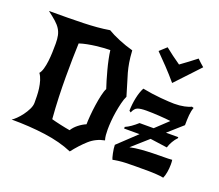

<svg xmlns="http://www.w3.org/2000/svg" viewBox="-134 -970 1387 1216"><g transform="rotate(20 559.5 -362.0)"><path d="M596 -683Q599 -635 604.5 -602.5Q610 -570 618 -540.5Q626 -511 637 -477.5Q648 -444 662 -394Q652 -374 644.5 -343.5Q637 -313 631.5 -280Q626 -247 623.5 -215Q621 -183 621 -159Q621 -140 622.5 -122Q624 -104 629 -88Q571 -77 528 -38.5Q485 0 443 54Q362 19 255.5 4.5Q149 -10 28 -10Q39 -16 56 -32.5Q73 -49 89 -70.5Q105 -92 116.5 -115.5Q128 -139 128 -159Q128 -179 127.5 -204Q127 -229 123.5 -255Q120 -281 112.5 -305.5Q105 -330 92 -348Q103 -360 110 -384.5Q117 -409 120.5 -438.5Q124 -468 125 -499.5Q126 -531 126 -557Q126 -589 121 -612Q116 -635 103.5 -654.5Q91 -674 69.5 -693Q48 -712 15 -737Q86 -737 142.5 -737.5Q199 -738 247 -739.5Q295 -741 337 -744.5Q379 -748 421 -755Q452 -736 500 -716Q548 -696 596 -683ZM484 -144Q484 -166 487 -202.5Q490 -239 495.5 -276.5Q501 -314 508.5 -347Q516 -380 525 -396Q518 -416 509 -446.5Q500 -477 491 -510.5Q482 -544 475 -577.5Q468 -611 465 -637Q449 -637 424.5 -635.5Q400 -634 371.5 -630.5Q343 -627 314.5 -621.5Q286 -616 262 -608Q260 -563 259 -504.5Q258 -446 258 -380Q258 -316 260.5 -245.5Q263 -175 269 -100Q279 -97 295.5 -93Q312 -89 330 -85Q348 -81 365.5 -77.5Q383 -74 396 -72Q410 -95 434 -114Q458 -133 484 -144ZM897 -196 789 -100Q825 -108 864 -111Q903 -114 941 -115Q979 -116 1013 -116Q1047 -116 1071 -118Q1072 -111 1072.5 -103.5Q1073 -96 1073 -87Q1073 -61 1068.5 -35Q1064 -9 1056 8Q1050 6 1036.5 4.5Q1023 3 1008 2Q993 1 978.5 0.5Q964 0 956 0Q902 0 865.5 0Q829 0 803 1Q777 2 757 4.5Q737 7 715 11Q713 8 710 -3Q707 -14 704 -28Q701 -42 699 -57Q697 -72 697 -83L821 -200H717V-211Q736 -219 756.5 -233.5Q777 -248 797 -266H892L976 -345Q945 -349 898 -352Q851 -355 811 -355Q772 -355 752.5 -347.5Q733 -340 721 -310L710 -318Q711 -363 720 -406Q729 -449 745 -479Q776 -473 807.5 -468.5Q839 -464 868 -461.5Q897 -459 921 -457.5Q945 -456 960 -456Q998 -456 1028.5 -462.5Q1059 -469 1073 -477L1086 -473Q1077 -450 1074.5 -419.5Q1072 -389 1072 -352L975 -266H1058V-259Q1043 -244 1030.5 -222.5Q1018 -201 1012 -180ZM1055 -736Q1041 -721 1005.5 -683Q970 -645 904 -575Q866 -620 827.5 -660.5Q789 -701 754 -736Q769 -749 776.5 -756.5Q784 -764 800 -778Q823 -759 851 -738.5Q879 -718 905 -700Q930 -718 957.5 -738.5Q985 -759 1009 -778Q1024 -764 1032 -756Q1040 -748 1055 -736Z"/></g></svg>

Font: New Rocker
Style: Regular
Weight: 400
Designer: Pablo Impallari, Brenda Gallo, Rodrigo Fuenzalida
Foundry: Pablo Impallari, Brenda Gallo, Rodrigo Fuenzalida
Version: Version 1.000; ttfautohint (v0.93) -l 8 -r 50 -G 200 -x 14 -